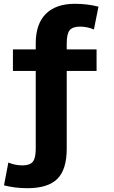

<svg xmlns="http://www.w3.org/2000/svg" viewBox="-20 -760 599 1010"><path d="M168 22V-387H48V-500H168V-532Q168 -634 221 -687Q274 -740 374 -740Q439 -740 498 -725L474 -605Q438 -620 401 -620Q362 -620 346.5 -601Q331 -582 331 -532V-500H488V-387H331V22Q331 132 281.5 181Q232 230 124 230Q60 230 1 215L24 95Q60 110 98 110Q137 110 152.5 91Q168 72 168 22Z"/></svg>

Font: Mplus 1p ExtraBold
Style: Regular
Weight: 800
Version: Version 1.061